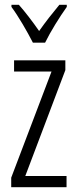

<svg xmlns="http://www.w3.org/2000/svg" viewBox="-20 -785 321 805"><path d="M118 -606H169C192 -653 230 -714 260 -756V-765H229C195 -724 174 -697 144 -655C117 -694 84 -737 59 -765H28V-756C57 -717 94 -653 118 -606ZM259 0V-47H86L254 -491V-532H39V-485H196L27 -40V0Z"/></svg>

Font: Noto Sans Devanagari ExtraCondensed Light
Style: Regular
Weight: 300
Width: 2
Designer: Jelle Bosma - Monotype Design Team
Foundry: Monotype Imaging Inc.
Version: Version 2.004